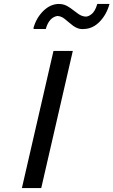

<svg xmlns="http://www.w3.org/2000/svg" viewBox="-20 -953 575 973"><path d="M153 -806 149 -809Q163 -861 198.5 -896.5Q234 -932 277 -933Q286 -933 291 -932Q307 -930 322 -921.5Q337 -913 354 -899.5Q371 -886 379 -881Q398 -869 415 -869Q428 -869 442 -880Q462 -894 473 -933H535Q520 -879 485 -843Q450 -807 405 -806Q398 -805 391 -806Q373 -807 351 -822Q340 -830 326 -842Q312 -854 305.5 -859Q299 -864 289.5 -868Q280 -872 270 -872Q228 -864 212 -806ZM91 0 251 -695H349L189 0Z"/></svg>

Font: Coval
Style: Book Italic
Weight: 350
Foundry: Context Ltd
Version: Version 001.000